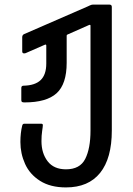

<svg xmlns="http://www.w3.org/2000/svg" viewBox="-20 -590 582 838"><path d="M69 30Q69 -10 77 -42Q79 -50 86 -50H160Q167 -50 167 -44Q167 -38 164 -18.5Q161 1 161 26Q161 79 188 114Q215 149 268 149Q329 149 352 103.5Q375 58 375 -20V-478Q375 -483 369 -481L274 -439Q271 -438 271 -434V-316Q271 -223 227 -183Q183 -143 87 -143Q79 -143 76 -145Q73 -147 73 -153V-206Q73 -216 83 -216Q133 -217 157.5 -240.5Q182 -264 182 -313V-391Q182 -398 174 -394L94 -359Q91 -357 85 -357Q77 -357 77 -366V-428Q77 -433 79.5 -436.5Q82 -440 85 -441L363 -562Q365 -563 372.5 -566.5Q380 -570 386 -570H457Q468 -570 468 -560V-20Q468 101 417 164.5Q366 228 268 228Q200 228 155 199.5Q110 171 89.5 125.5Q69 80 69 30Z"/></svg>

Font: Barlow GEO Medium
Style: Regular
Weight: 500
Designer: Jeremy Tribby
Foundry: Tribby Type
Version: Version 1.408